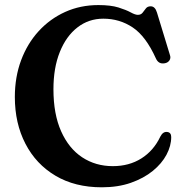

<svg xmlns="http://www.w3.org/2000/svg" viewBox="-20 -738 746 776"><path d="M672 -184Q672 -148.5 653 -112.8Q634 -77 597.5 -47.2Q561 -17.5 509 0.8Q457 19 391.5 19Q283 19 204.2 -27.8Q125.5 -74.5 82.8 -157Q40 -239.5 40 -346Q40 -426.5 65.2 -494.2Q90.5 -562 136.2 -612Q182 -662 243.5 -689.8Q305 -717.5 377.5 -717.5Q427.5 -717.5 458.8 -707.8Q490 -698 508.2 -688Q526.5 -678 537 -678Q549.5 -678 556.2 -686.5Q563 -695 569.5 -703.8Q576 -712.5 589 -712.5Q607 -712.5 614.5 -687L667 -515Q671 -503.5 665 -494.2Q659 -485 647 -482.5Q621 -477 610 -502Q569.5 -591.5 516.5 -627Q463.5 -662.5 397.5 -662.5Q338.5 -662.5 293 -627.2Q247.5 -592 221.8 -528Q196 -464 196 -377.5Q196 -277 227 -207.5Q258 -138 312.2 -102.2Q366.5 -66.5 436 -66.5Q502 -66.5 551.5 -97.8Q601 -129 628 -186Q639 -207.5 657 -204.5Q672 -202 672 -184Z"/></svg>

Font: Fraunces 9pt SemiBold
Style: Regular
Weight: 600
Version: Version 1.000;[b76b70a41]